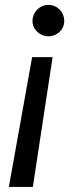

<svg xmlns="http://www.w3.org/2000/svg" viewBox="-20 -568 318 773"><path d="M15.6 184.7H112.2L191.8 -338.1H109.4ZM110.8 -484.4C110.1 -450.3 139.9 -421.9 174.7 -421.9C209.5 -421.9 239.3 -448.9 238.6 -484.4C237.9 -519.9 210.9 -548.3 174.7 -548.3C139.9 -548.3 111.5 -519.9 110.8 -484.4Z"/></svg>

Font: Magic Ui Pro
Style: Italic
Weight: 400
Italic angle: -9.39999°
Designer: Stefan Endress, Andreas Faust
Version: Version 1.000;FEAKit 1.0